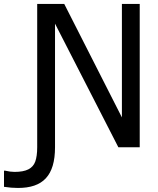

<svg xmlns="http://www.w3.org/2000/svg" viewBox="-115 -747 802 974"><path d="M593.8 -727.1H503.4V-151.4L210.9 -727.1H73.7V0C73.7 30.3 70.3 54.2 64 72.3C50.8 107.9 19.5 125 -41.5 125C-55.7 125 -71.3 123 -89.4 118.7H-94.7V200.7C-69.8 204.6 -46.4 206.5 -23.9 206.5C102.5 206.5 164.1 144.5 164.1 0V-627L485.4 0H593.8Z"/></svg>

Font: SG Kara SemiBold
Style: Regular
Weight: 400
Designer: Damoon Khanjanzadeh
Version: Version 1.000